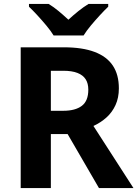

<svg xmlns="http://www.w3.org/2000/svg" viewBox="-20 -954 697 974"><path d="M85 0V-714H304Q398 -714 460 -690.5Q522 -667 552.5 -621Q583 -575 583 -506Q583 -458 566 -421Q549 -384 520 -358Q491 -332 454 -315L657 0H482L323 -274H238V0ZM238 -392H301Q362 -392 395 -417Q428 -442 428 -499Q428 -531 414.5 -552Q401 -573 373 -584Q345 -595 301 -595H238ZM252 -774Q238 -797 215.5 -824Q193 -851 169.5 -876.5Q146 -902 127 -920V-934H227Q253 -918 277 -898Q301 -878 327 -854Q353 -878 378 -898Q403 -918 429 -934H529V-920Q511 -903 487 -877Q463 -851 440.5 -824Q418 -797 404 -774Z"/></svg>

Font: Noto Sans Symbols
Style: Bold
Weight: 700
Version: Version 2.002